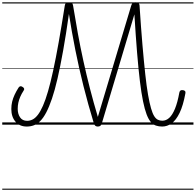

<svg xmlns="http://www.w3.org/2000/svg" viewBox="-20 -1112 1746 1713"><path d="M219 17Q155 17 118 -26.5Q81 -70 81 -139Q81 -174 88.5 -205Q96 -236 110.5 -267Q125 -298 146 -331Q153 -341 162 -342.5Q171 -344 182 -336Q192 -330 195 -322Q198 -314 191 -304Q172 -275 160.5 -248Q149 -221 143.5 -195Q138 -169 138 -141Q138 -96 159 -65Q180 -34 222 -34Q248 -34 272 -46.5Q296 -59 318.5 -88.5Q341 -118 363.5 -169Q386 -220 408.5 -297.5Q431 -375 454.5 -483Q478 -591 503.5 -734.5Q529 -878 558 -1062Q560 -1078 569.5 -1084.5Q579 -1091 596 -1091Q612 -1091 621 -1084.5Q630 -1078 632 -1062Q652 -938 674.5 -814.5Q697 -691 724 -568Q751 -445 783 -320.5Q815 -196 853 -69L1151 -1063Q1156 -1079 1164.5 -1085.5Q1173 -1092 1187 -1092Q1204 -1092 1214 -1085Q1224 -1078 1225 -1062Q1238 -862 1251 -711Q1264 -560 1276 -450Q1288 -340 1301 -266Q1314 -192 1327.5 -145.5Q1341 -99 1356 -75.5Q1371 -52 1389 -43.5Q1407 -35 1428 -35Q1462 -35 1490 -60.5Q1518 -86 1541 -141.5Q1564 -197 1580 -286Q1583 -299 1589.5 -304Q1596 -309 1610 -308Q1624 -307 1630.5 -299.5Q1637 -292 1634 -279Q1614 -170 1582.5 -105Q1551 -40 1511.5 -11.5Q1472 17 1427 17Q1397 17 1371.5 8.5Q1346 0 1325.5 -23.5Q1305 -47 1288 -91.5Q1271 -136 1256 -209Q1241 -282 1228 -389Q1215 -496 1203 -642.5Q1191 -789 1179 -984L889 -13Q885 2 876.5 9.5Q868 17 853 17Q838 17 830 10Q822 3 817 -13Q766 -180 725 -343Q684 -506 652 -667Q620 -828 595 -988Q569 -804 543.5 -661.5Q518 -519 493.5 -412.5Q469 -306 443.5 -231.5Q418 -157 392.5 -108.5Q367 -60 339.5 -32.5Q312 -5 282 6Q252 17 219 17ZM0 571H1706V581H0ZM0 -20H1706V0H0ZM0 -505H1706V-500H0ZM0 -1091H1706V-1081H0Z"/></svg>

Font: Playwrite PT Guides
Style: Regular
Weight: 400
Designer: Veronika Burian, José Scaglione
Foundry: TypeTogether
Version: Version 1.003